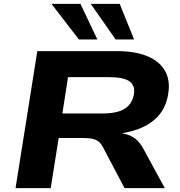

<svg xmlns="http://www.w3.org/2000/svg" viewBox="-20 -968 926 988"><path d="M60 0 172 -705H581Q678 -705 741.5 -677.5Q805 -650 832 -598Q859 -546 843 -471Q830 -408 789.5 -366Q749 -324 685 -301.5Q621 -279 536 -275L546 -284L593 -283Q631 -281 661 -264.5Q691 -248 713 -211L828 0H621L509 -212Q500 -229 488 -239Q476 -249 456.5 -253.5Q437 -258 403 -258H282L241 0ZM301 -384H506Q582 -384 620 -407.5Q658 -431 668 -477Q678 -525 648 -548Q618 -571 542 -571H330ZM575 -765 447 -948H596L670 -765ZM386 -765 245 -948H394L481 -765Z"/></svg>

Font: Nunito Sans 10pt Expanded ExtraBold
Style: Italic
Weight: 800
Width: 7
Italic angle: -9°
Designer: Vernon Adams
Foundry: Vernon Adams
Version: Version 3.101;gftools[0.9.27]